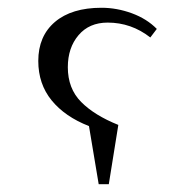

<svg xmlns="http://www.w3.org/2000/svg" viewBox="-20 -472 472 492"><path d="M78.1 -315.9Q78.1 -379.4 120.8 -415.8Q163.6 -452.1 240.2 -452.1Q279.3 -452.1 317.9 -438Q356.4 -423.8 381.8 -397.9L365.2 -376Q316.4 -414.1 255.9 -414.1Q208.5 -414.1 181.2 -381.8Q153.8 -349.6 153.8 -299.8Q153.8 -245.1 188 -210.7Q222.2 -176.3 283.2 -151.9L258.8 0H232.9L208 -148.9Q146.5 -172.9 112.3 -214.8Q78.1 -256.8 78.1 -315.9Z"/></svg>

Font: Dihjauti
Style: Regular
Weight: 400
Designer: T. Christopher White
Version: Version 3.0.0